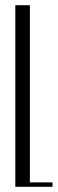

<svg xmlns="http://www.w3.org/2000/svg" viewBox="-20 -719 224 739"><path d="M95 -699V-17H182V0H39V-699Z"/></svg>

Font: Moniqa Cond Heading
Style: Regular
Weight: 400
Width: 3
Designer: Rajesh Rajput
Foundry: Rajesh Rajput
Version: Version 1.000